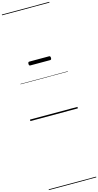

<svg xmlns="http://www.w3.org/2000/svg" viewBox="-322 -1515 1290 2521"><g transform="rotate(-15 322.5 -255.0)"><path d="M189 -706Q178 -706 174 -712.5Q170 -719 170 -731Q170 -744 174 -751Q178 -758 189 -758H457Q468 -758 472 -751Q476 -744 476 -731Q476 -719 472 -712.5Q468 -706 457 -706ZM0 928H645V938H0ZM0 -20H645V0H0ZM0 -505H645V-500H0ZM0 -1448H645V-1438H0Z"/></g></svg>

Font: Playwrite ID Guides
Style: Regular
Weight: 400
Designer: Veronika Burian, José Scaglione
Foundry: TypeTogether
Version: Version 1.003